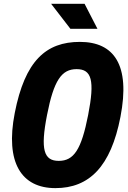

<svg xmlns="http://www.w3.org/2000/svg" viewBox="-20 -958 660 990"><path d="M601 -355C653.5 -624.5 567 -742 392 -742C217 -742 108.5 -644.5 56 -375C6 -119.5 90.5 12 265.5 12C440.5 12 551.5 -99.5 601 -355ZM434.5 -365C399.5 -186 360.5 -128.5 283 -128.5C206 -128.5 187.5 -186 222.5 -365C257.5 -544.5 298 -601.5 375 -601.5C452.5 -601.5 469.5 -544.5 434.5 -365ZM482.5 -809.5 416 -938.5H243.5L343 -809.5Z"/></svg>

Font: Monaspace Neon ExtraBold
Style: Italic
Weight: 800
Italic angle: -11°
Designer: Riley Cran & the Lettermatic Team
Foundry: Lettermatic
Version: Version 1.200 (Monaspace Neon)